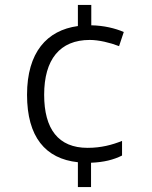

<svg xmlns="http://www.w3.org/2000/svg" viewBox="-20 -744 611 774"><path d="M348 -642V-724H294V-639C169 -622 89 -533 89 -362C89 -192 163 -104 294 -90V10H347V-88C399 -90 438 -100 472 -117V-176C432 -160 388 -148 333 -148C215 -148 158 -224 158 -362C158 -504 221 -583 342 -583C378 -583 424 -572 460 -558L479 -615C444 -630 399 -641 348 -642Z"/></svg>

Font: Noto Sans Syriac Light
Style: Regular
Weight: 300
Designer: Patrick Giasson and the Monotype Design Team
Foundry: Monotype Imaging Inc.
Version: Version 3.000